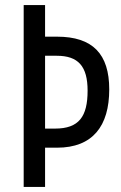

<svg xmlns="http://www.w3.org/2000/svg" viewBox="-20 -800 476 754"><path d="M409 -449C409 -588 344 -656 204 -656H157V-780H73V-66H157V-220H204C344 -220 409 -305 409 -449ZM196 -295H157V-581H203C287 -581 324 -540 324 -444C324 -342 290 -295 196 -295Z"/></svg>

Font: Noto Sans Malayalam UI ExtraCondensed
Style: Regular
Weight: 400
Width: 2
Designer: Jelle Bosma - Monotype Design Team
Foundry: Monotype Imaging Inc.
Version: Version 2.104